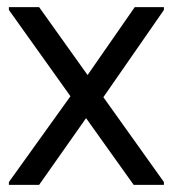

<svg xmlns="http://www.w3.org/2000/svg" viewBox="-20 -520 486 540"><path d="M356 0 5 -492V-500H90L441 -8V0ZM5 0V-8L203 -284L249 -226L90 0ZM255 -224 209 -284 359 -500H441V-492Z"/></svg>

Font: Fustat
Style: Regular
Weight: 400
Designer: Mohamed Gaber, Khaled Hosny, Laura Garcia Mut
Foundry: Kief Type Foundry, Alif Type Foundry, Hard Type Foundry
Version: Version 1.007